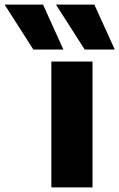

<svg xmlns="http://www.w3.org/2000/svg" viewBox="-169 -810 516 830"><path d="M53 0V-544H231V0ZM-25 -596 -149 -790H17L105 -596ZM197 -596 73 -790H239L327 -596Z"/></svg>

Font: Georama SemiExpanded
Style: Bold
Weight: 700
Width: 6
Designer: Jean-Baptiste Levee
Foundry: Production Type
Version: Version 1.001